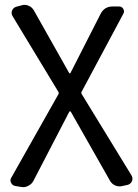

<svg xmlns="http://www.w3.org/2000/svg" viewBox="-20 -568 576 799"><path d="M119.1 184.6Q112.3 198.2 97.7 205.1Q87.9 210.9 76.2 210.9Q72.3 210.9 68.4 210L43.9 206.1Q32.2 204.1 26.4 193.4Q23.4 187.5 23.4 182.6Q23.4 176.8 27.3 170.9L223.6 -176.8Q225.6 -180.7 223.6 -184.6L32.2 -501Q25.4 -512.7 30.3 -524.4Q35.2 -536.1 47.9 -540L70.3 -545.9Q76.2 -547.9 82 -547.9Q90.8 -547.9 99.6 -543.9Q113.3 -538.1 121.1 -524.4L267.6 -264.6Q268.6 -262.7 271 -262.7Q273.4 -262.7 273.4 -264.6L398.4 -509.8Q414.1 -541 448.2 -541H475.6Q487.3 -541 493.2 -530.8Q499 -520.5 493.2 -510.7L319.3 -185.5Q317.4 -181.6 319.3 -177.7L527.3 162.1Q531.2 168.9 531.2 175.8Q531.2 180.7 529.3 185.5Q524.4 197.3 511.7 201.2L489.3 206.1Q474.6 210 460.4 204.1Q446.3 198.2 438.5 185.5L274.4 -103.5Q273.4 -104.5 271 -104.5Q268.6 -104.5 268.6 -103.5Z"/></svg>

Font: Gen Jyuu GothicL Regular
Style: Regular
Weight: 400
Designer: [Source Han Sans]
Ryoko NISHIZUKA  (kana & ideographs); Paul D. Hunt (Latin, Greek & Cyrillic); Wenlong ZHANG  (bopomofo
Version: Version 1.002.20150607